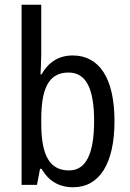

<svg xmlns="http://www.w3.org/2000/svg" viewBox="-20 -780 548 810"><path d="M154 -553V-760H71V0H136L149 -68H155C185 -17 228 10 289 10C398 10 463 -88 463 -269C463 -451 398 -546 287 -546C227 -546 184 -517 155 -466H151C152 -493 154 -524 154 -553ZM269 -474C344 -474 377 -405 377 -270C377 -129 342 -61 271 -61C188 -61 154 -127 154 -260V-275C154 -395 179 -474 269 -474Z"/></svg>

Font: Noto Sans Sinhala UI Condensed
Style: Regular
Weight: 400
Width: 3
Designer: Jelle Bosma - Monotype Design Team
Foundry: Monotype Imaging Inc.
Version: Version 2.006